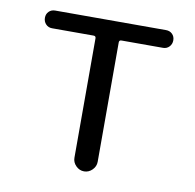

<svg xmlns="http://www.w3.org/2000/svg" viewBox="-64 -585 661 651"><g transform="rotate(10 266.0 -260.0)"><path d="M75 -459Q62 -459 53.5 -468Q45 -477 45 -490Q45 -503 53.5 -511.5Q62 -520 75 -520H457Q470 -520 478.5 -511.5Q487 -503 487 -490Q487 -477 478.5 -468Q470 -459 457 -459H314Q306 -459 306 -451V-40Q306 -24 294 -12Q282 0 266 0Q250 0 238 -12Q226 -24 226 -40V-451Q226 -459 218 -459Z"/></g></svg>

Font: Rounded Mplus 1c
Style: Regular
Weight: 400
Version: Version 1.059.20150529